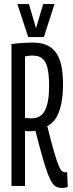

<svg xmlns="http://www.w3.org/2000/svg" viewBox="-20 -921 360 951"><path d="M288.7 10Q274.6 10 263 6.1Q251.4 2.2 240.8 -11.9Q230.2 -26 218.3 -56.3Q206.5 -86.6 191.3 -139.2Q176.2 -191.8 155.5 -273.5Q150.3 -272.5 144.5 -271.8Q138.7 -271.1 133.1 -271.1Q124.9 -271.1 117.1 -271.1Q109.4 -271.1 103.9 -272.1V0H36.8V-702.8Q55 -705.4 72.5 -706.9Q90 -708.4 108 -709.2Q125.9 -710 144.2 -710Q181.2 -710 208.7 -699Q236.2 -687.9 254.8 -663.7Q273.4 -639.6 282.8 -600.5Q292.1 -561.5 292.1 -505.2Q292.1 -449.6 283.4 -407.1Q274.8 -364.7 257.6 -336.9Q240.4 -309.1 214.1 -296.3Q233.9 -216.2 247.5 -169.8Q261 -123.5 270.2 -101.5Q279.4 -79.6 286.9 -73.6Q294.5 -67.7 302.3 -67.7Q303.7 -67.7 307.3 -67.8Q310.9 -68 312.3 -68.4L315.7 5Q311.2 6 304.9 8Q298.6 10 288.7 10ZM139.1 -335.2Q159.8 -335.2 175.7 -344.5Q191.7 -353.9 202.1 -373.1Q212.5 -392.3 217.8 -422.6Q223.2 -452.9 223.2 -494.2Q223.2 -548.2 215.9 -581.4Q208.7 -614.5 191.5 -630Q174.3 -645.5 142.7 -645.5Q139 -645.5 134.4 -645.5Q129.8 -645.5 124.9 -645Q120.1 -644.5 114.7 -643.5Q109.3 -642.5 103.9 -641.5V-336.8Q108.3 -336.8 112.4 -336.3Q116.4 -335.8 120.5 -335.5Q124.6 -335.2 129.5 -335.2Q134.3 -335.2 139.1 -335.2ZM249.8 -900.7 197.4 -737.4H119.7L66.3 -900.7H123.4L158.4 -781.1L193.8 -900.7Z"/></svg>

Font: Georama ExtraCondensed Thin
Style: Regular
Weight: 100
Width: 2
Designer: Jean-Baptiste Levee
Foundry: Production Type
Version: Version 1.001